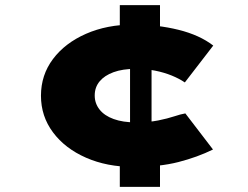

<svg xmlns="http://www.w3.org/2000/svg" viewBox="-20 -730 968 750"><path d="M501 -78Q398 -78 316 -114Q234 -150 187 -213Q140 -276 140 -356Q140 -437 187 -499.5Q234 -562 316 -598Q398 -634 501 -634Q595 -634 677.5 -613.5Q760 -593 813 -552L702 -408Q680 -423 650.5 -435Q621 -447 586 -454Q551 -461 509 -461Q459 -461 423.5 -448Q388 -435 369 -412Q350 -389 350 -357Q350 -326 369 -302Q388 -278 424 -265Q460 -252 509 -252Q561 -252 598 -259.5Q635 -267 660.5 -275.5Q686 -284 704 -287L812 -146Q751 -116 677 -97Q603 -78 501 -78ZM448 0V-108L488 -146V-550L448 -606V-710H605V-605L572 -550V-145L605 -107V0Z"/></svg>

Font: Lexend Zetta Black
Style: Regular
Weight: 900
Designer: Bonnie Shaver-Troup, Thomas Jockin
Foundry: Lexend
Version: Version 1.007